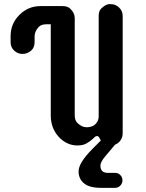

<svg xmlns="http://www.w3.org/2000/svg" viewBox="-20 -693 705 927"><path d="M535.6 5.4 488.3 61.5Q464.8 89.4 464.8 106.4Q464.8 141.6 500.5 141.6H536.1Q550.3 141.6 560.8 152.1Q571.3 162.6 571.3 177.5Q571.3 192.4 561 203.1Q550.8 213.9 536.1 213.9H466.8Q411.6 213.9 385.5 192.1Q359.4 170.4 359.4 134.3Q359.4 93.3 426.8 25.4L466.8 -14.6Q463.4 -20 461.9 -23.9Q456.1 -36.1 449.2 -36.1Q442.4 -36.1 438.5 -32.2L429.7 -23.9Q416 -11.2 398.4 -1Q380.9 9.3 353.8 9.3Q326.7 9.3 303.2 -2.2Q279.8 -13.7 262.7 -33.2Q225.1 -75.2 225.1 -135.3V-575.7H202.6Q179.2 -575.7 167 -563Q147 -541.5 147 -517.6V-489.7Q147 -451.7 111.3 -437Q100.6 -432.6 88.6 -432.6Q76.7 -432.6 66.2 -437Q55.7 -441.4 47.9 -449.2Q31.2 -464.8 31.2 -489.7V-519Q31.2 -578.6 73.7 -621.1Q116.2 -663.6 175.8 -663.6H282.2Q306.2 -663.6 318.8 -651.4Q340.8 -630.4 340.8 -606.4V-136.7Q340.8 -112.3 353 -100.1Q374.5 -78.6 397.9 -78.6Q436.5 -78.6 451.7 -108.9Q456.5 -118.7 456.5 -130.9V-616.2Q456.5 -640.1 468.8 -651.9Q491.2 -673.3 508.8 -673.3Q526.4 -673.3 536.9 -668.7Q547.4 -664.1 555.2 -656.2Q572.3 -640.1 572.3 -616.2V-49.3Q572.3 -30.3 562 -15.6Q551.8 -1 535.6 5.4Z"/></svg>

Font: Supermercado
Style: Regular
Weight: 400
Designer: James Grieshaber
Foundry: James Grieshaber
Version: Version 1.002